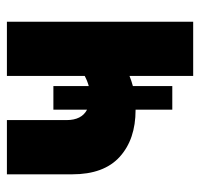

<svg xmlns="http://www.w3.org/2000/svg" viewBox="-32 -562 593 570"><g transform="rotate(-90 265.0 -276.5)"><path d="M225 -62V-171H224Q137 -171 85 -218Q33 -265 33 -359V-553H194V-376Q194 -331 225 -315V-415H295V-310Q310 -314 325 -322V-553H486V0H325V-189Q310 -183 295 -179V-62Z"/></g></svg>

Font: Noto Sans Mono Condensed Black
Style: Regular
Weight: 900
Width: 3
Designer: Monotype Design Team
Foundry: Monotype Imaging Inc.
Version: Version 2.014